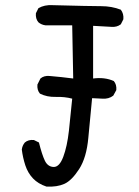

<svg xmlns="http://www.w3.org/2000/svg" viewBox="-20 -729 540 744"><path d="M160.2 -5.9Q127.9 -16.6 107.9 -37.6Q87.9 -58.6 78.1 -88.4Q68.4 -118.2 64.5 -149.4Q66.4 -165 76.2 -176.8Q89.8 -188.5 111.3 -186.5L130.9 -176.8Q142.6 -129.9 153.8 -106.4Q165 -83 187.5 -82Q210 -81.1 225.1 -121.1Q240.2 -161.1 247.1 -222.7Q253.9 -284.2 259.8 -346.7Q230.5 -354.5 196.3 -353.5Q162.1 -352.5 134.8 -366.2Q123 -379.9 125 -401.4L136.7 -424.8Q150.4 -436.5 171.9 -434.6Q218.8 -430.7 263.7 -424.8L259.8 -630.9H156.2Q140.6 -632.8 128.9 -642.6Q117.2 -656.2 119.1 -677.7L128.9 -697.3Q152.3 -710.9 183.6 -709Q331.1 -705.1 372.1 -705.1Q413.1 -705.1 448.2 -691.4Q460 -675.8 458 -654.3L448.2 -634.8Q432.6 -623 411.1 -625L340.8 -628.9V-424.8Q385.7 -430.7 420.9 -415Q432.6 -401.4 430.7 -379.9L418.9 -358.4Q401.4 -344.7 376 -346.7L336.9 -348.6Q329.1 -272.5 322.3 -195.3Q315.4 -118.2 286.6 -73.7Q257.8 -29.3 229.5 -16.6Q201.2 -3.9 160.2 -5.9Z"/></svg>

Font: NaikaiFont
Style: Regular
Weight: 400
Version: Version 1.67